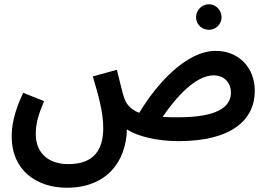

<svg xmlns="http://www.w3.org/2000/svg" viewBox="-20 -650 1254 902"><path d="M962 -510C994 -510 1021 -536 1021 -569C1021 -602 994 -630 962 -630C928 -630 901 -602 901 -569C901 -536 928 -510 962 -510ZM294 232C480 232 573 110 576 -42C626 -10 714 13 820 13C1065 13 1177 -85 1177 -223C1177 -332 1102 -411 994 -411C852 -411 713 -251 634 -120C593 -136 575 -159 564 -188C556 -209 549 -245 529 -322L416 -291C442 -202 465 -125 465 -49C465 52 423 121 301 121C210 121 148 71 148 -20C148 -68 159 -108 187 -175L89 -214C42 -115 35 -52 35 -8C35 151 153 232 294 232ZM984 -296C1037 -296 1065 -257 1065 -216C1065 -141 989 -99 816 -99C789 -99 766 -99 744 -101C811 -199 901 -296 984 -296Z"/></svg>

Font: Noto Sans Arabic Cond SemBd
Style: Regular
Weight: 600
Width: 3
Designer: Monotype Design Team, Nadine Chahine, Nizar Qandah and Khaled Hosny
Foundry: Monotype Imaging Inc.
Version: Version 2.012